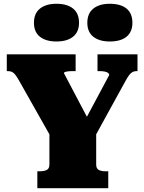

<svg xmlns="http://www.w3.org/2000/svg" viewBox="-20 -998 765 1018"><path d="M242 -305 256 -261 78 -576Q68 -593 60 -603Q52 -613 43 -617Q34 -621 21 -621H16V-710H381V-621H368Q351 -621 340 -619.5Q329 -618 324 -616Q319 -614 319 -610L467 -329L405 -312L559 -600Q559 -607 553 -611.5Q547 -616 535.5 -618.5Q524 -621 506 -621H497V-710H709V-621H704Q692 -621 682.5 -616Q673 -611 664.5 -599.5Q656 -588 645 -568L473 -255L490 -305V-126Q490 -104 503.5 -97Q517 -90 537 -90H554V0H178V-90H194Q214 -90 228 -97Q242 -104 242 -126ZM399 -877Q399 -829 367.5 -803.5Q336 -778 279 -778Q224 -778 192 -803Q160 -828 160 -877Q160 -927 192 -952.5Q224 -978 279 -978Q336 -978 367.5 -952.5Q399 -927 399 -877ZM682 -877Q682 -829 651 -803.5Q620 -778 562 -778Q507 -778 475 -803Q443 -828 443 -877Q443 -927 475 -952.5Q507 -978 562 -978Q620 -978 651 -952.5Q682 -927 682 -877Z"/></svg>

Font: Roboto Serif Black
Style: Regular
Weight: 900
Designer: Greg Gazdowicz
Foundry: Commercial Type
Version: Version 1.008